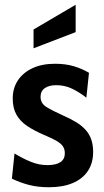

<svg xmlns="http://www.w3.org/2000/svg" viewBox="-20 -777 436 807"><path d="M186 10Q140.5 10 103.8 0.8Q67 -8.5 30 -26L41 -132Q76 -110.5 110 -96.8Q144 -83 179.5 -83Q215 -83 233.8 -95.5Q252.5 -108 252.5 -132.5Q252.5 -150.5 243.8 -162.8Q235 -175 216 -185.8Q197 -196.5 166 -209.5Q124 -227.5 94.5 -247.2Q65 -267 49.2 -294.8Q33.5 -322.5 33.5 -363.5Q33.5 -406.5 55.2 -439.2Q77 -472 116.8 -490.5Q156.5 -509 211 -509Q255 -509 289.8 -498.8Q324.5 -488.5 354 -471L343 -366.5Q313.5 -389.5 283 -404.2Q252.5 -419 216 -419Q186 -419 168.2 -406.5Q150.5 -394 150.5 -370Q150.5 -343 174 -328Q197.5 -313 248.5 -290Q279.5 -276.5 302.5 -262Q325.5 -247.5 341 -229.8Q356.5 -212 364 -189.5Q371.5 -167 371.5 -138Q371.5 -91.5 349.2 -58.2Q327 -25 285.5 -7.5Q244 10 186 10ZM121 -574V-653L298 -757V-642Z"/></svg>

Font: Cabin
Style: Bold
Weight: 700
Width: 4
Designer: Pablo Impallari
Foundry: Pablo Impallari. http://www.impallari.com Igino Marini. http://www.ikern.com
Version: Version 3.001